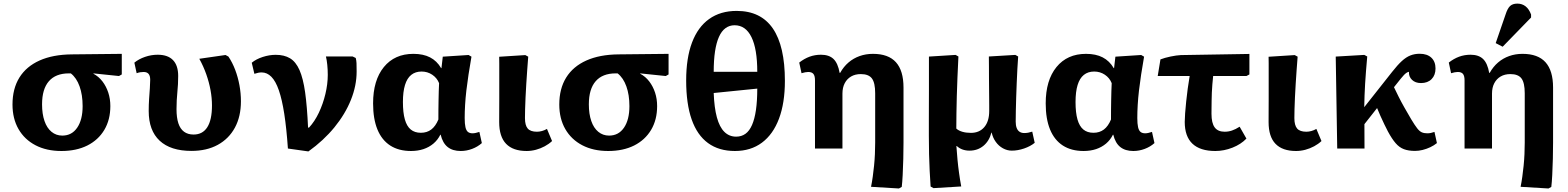

<svg xmlns="http://www.w3.org/2000/svg" viewBox="-20 -844 8912 1091"><path d="M329 14Q244.5 14 182 -18.5Q119.5 -51 85.2 -110.5Q51 -170 51 -250Q51 -340 90.2 -403.3Q129.5 -466.5 205 -500.3Q280.5 -534 387.5 -535L672 -538V-421L656 -412L511 -427V-425Q541 -409 562.3 -381.2Q583.5 -353.5 595.3 -317.7Q607 -282 607 -241Q607 -163.5 572.8 -106Q538.5 -48.5 476.3 -17.2Q414 14 329 14ZM334 -73.5Q388 -73.5 418.7 -118.5Q449.5 -163.5 449.5 -241Q449.5 -305 432.2 -353.2Q415 -401.5 382.5 -427H371Q296.5 -427 257.8 -382.5Q219 -338 219 -251Q219 -196.5 232.8 -156.5Q246.5 -116.5 272.8 -95Q299 -73.5 334 -73.5Z M1068 13.5Q949.5 13.5 887.2 -44.5Q825 -102.5 825 -213Q825 -248.5 827.2 -281.5Q829.5 -314.5 831.5 -342.7Q833.5 -371 833.5 -390.5Q833.5 -413.5 824.2 -424.2Q815 -435 796 -435Q786.5 -435 777 -433.5Q767.5 -432 756.5 -428L743.5 -488Q768.5 -508.5 804 -520.8Q839.5 -533 876 -533Q933.5 -533 963 -502.5Q992.5 -472 992.5 -412.5Q992.5 -388.5 991.3 -365.7Q990 -343 987.8 -320.5Q985.5 -298 984.3 -274.2Q983 -250.5 983 -224Q983 -175.5 993.5 -143.5Q1004 -111.5 1025.8 -95.5Q1047.5 -79.5 1080 -79.5Q1131.5 -79.5 1158 -121.3Q1184.5 -163 1184.5 -244.5Q1184.5 -287.5 1176.2 -332.3Q1168 -377 1152 -422.3Q1136 -467.5 1112.5 -510L1261.5 -531.5L1278 -522.5Q1300.5 -489 1316.3 -447.5Q1332 -406 1340.5 -360.3Q1349 -314.5 1349 -268.5Q1349 -182 1314.8 -118.8Q1280.5 -55.5 1217.5 -21Q1154.5 13.5 1068 13.5Z M1732.5 16.5 1616 0Q1608 -115 1595.3 -197Q1582.5 -279 1564.5 -331Q1546.5 -383 1522 -407.7Q1497.5 -432.5 1466.5 -432.5Q1448 -432.5 1425.5 -424.5L1410.5 -487.5Q1435 -508 1472.8 -520.3Q1510.5 -532.5 1547 -532.5Q1595 -532.5 1628 -512.8Q1661 -493 1681.8 -446Q1702.5 -399 1713.8 -319.3Q1725 -239.5 1730.5 -119H1736Q1768 -153.5 1791.8 -203.5Q1815.5 -253.5 1829 -310Q1842.5 -366.5 1842.5 -418.5Q1842.5 -448 1839.7 -475.5Q1837 -503 1832 -523H1984L2001.5 -514.5Q2005 -501 2005.8 -485Q2006.5 -469 2006.5 -437.5Q2006.5 -357.5 1974 -276.5Q1941.5 -195.5 1880.3 -120.5Q1819 -45.5 1732.5 16.5Z M2315.5 14Q2245.5 14 2197.5 -17Q2149.5 -48 2124.7 -108.2Q2100 -168.5 2100 -256.5Q2100 -388 2161.2 -463Q2222.5 -538 2329 -538Q2385 -538 2423.7 -518Q2462.5 -498 2486.5 -457H2488.5L2496 -522L2642.5 -531.5L2659 -522Q2649.5 -468.5 2642.3 -420.5Q2635 -372.5 2630 -329.5Q2625 -286.5 2622.8 -247.7Q2620.5 -209 2620.5 -173.5Q2620.5 -140.5 2624.8 -121.5Q2629 -102.5 2638.8 -94.5Q2648.5 -86.5 2665.5 -86.5Q2673.5 -86.5 2683.8 -88.8Q2694 -91 2704 -94.5L2718 -31Q2694.5 -10 2662.8 2Q2631 14 2598 14Q2552 14 2523.8 -8.5Q2495.5 -31 2484 -78.5H2482Q2467.5 -49 2443 -28.2Q2418.5 -7.5 2386.3 3.3Q2354 14 2315.5 14ZM2371.5 -89.5Q2406 -89.5 2430.5 -108Q2455 -126.5 2471 -165Q2471 -191 2471.2 -218.8Q2471.5 -246.5 2472 -274.3Q2472.5 -302 2473.2 -326.8Q2474 -351.5 2475 -371.5Q2463 -401.5 2436 -419.5Q2409 -437.5 2375.5 -437.5Q2340.5 -437.5 2316.8 -418.5Q2293 -399.5 2281.3 -361Q2269.5 -322.5 2269.5 -264.5Q2269.5 -204 2280.5 -165.3Q2291.5 -126.5 2314 -108Q2336.5 -89.5 2371.5 -89.5Z M2972.5 14Q2895 14 2855.8 -26.8Q2816.5 -67.5 2816.5 -150.5Q2816.5 -177 2816.7 -210.5Q2817 -244 2817 -281.2Q2817 -318.5 2817 -355.2Q2817 -392 2817 -425Q2817 -458 2817 -483.3Q2817 -508.5 2816.5 -521.5L2965 -531L2981.5 -522Q2978.5 -486 2975.8 -446.5Q2973 -407 2970.5 -367.3Q2968 -327.5 2966.3 -290.8Q2964.5 -254 2963.8 -224Q2963 -194 2963 -173Q2963 -131.5 2978.8 -113.5Q2994.5 -95.5 3031 -95.5Q3045 -95.5 3059.5 -99.5Q3074 -103.5 3088 -111.5L3117 -42.5Q3099 -25.5 3075.3 -12.8Q3051.5 0 3025.3 7Q2999 14 2972.5 14Z M3436 14Q3351.5 14 3289 -18.5Q3226.5 -51 3192.2 -110.5Q3158 -170 3158 -250Q3158 -340 3197.2 -403.3Q3236.5 -466.5 3312 -500.3Q3387.5 -534 3494.5 -535L3779 -538V-421L3763 -412L3618 -427V-425Q3648 -409 3669.3 -381.2Q3690.5 -353.5 3702.3 -317.7Q3714 -282 3714 -241Q3714 -163.5 3679.8 -106Q3645.5 -48.5 3583.3 -17.2Q3521 14 3436 14ZM3441 -73.5Q3495 -73.5 3525.7 -118.5Q3556.5 -163.5 3556.5 -241Q3556.5 -305 3539.2 -353.2Q3522 -401.5 3489.5 -427H3478Q3403.5 -427 3364.8 -382.5Q3326 -338 3326 -251Q3326 -196.5 3339.8 -156.5Q3353.5 -116.5 3379.8 -95Q3406 -73.5 3441 -73.5Z M4156 14Q4065 14 4003.3 -31Q3941.5 -76 3910.2 -165.3Q3879 -254.5 3879 -386.5Q3879 -514 3912.2 -602.2Q3945.5 -690.5 4009.7 -736.2Q4074 -782 4166 -782Q4303 -782 4371.5 -682.2Q4440 -582.5 4440 -384.5Q4440 -259 4406.5 -169.8Q4373 -80.5 4309.5 -33.3Q4246 14 4156 14ZM4163 -67.5Q4193.5 -67.5 4216 -83.8Q4238.5 -100 4253.2 -133.8Q4268 -167.5 4275.5 -219Q4283 -270.5 4283 -340.5L4035.5 -315.5Q4038.5 -232.5 4053.5 -177.2Q4068.5 -122 4096 -94.8Q4123.5 -67.5 4163 -67.5ZM4035.5 -436H4283Q4283 -566 4250 -633.2Q4217 -700.5 4154 -700.5Q4125 -700.5 4102.5 -684Q4080 -667.5 4065.3 -634.5Q4050.5 -601.5 4043 -552Q4035.5 -502.5 4035.5 -436Z M5088 227 4929.5 217.5Q4935 190.5 4939.2 160.2Q4943.5 130 4946.7 97.5Q4950 65 4951.5 31.7Q4953 -1.5 4953 -34V-314Q4953 -373.5 4934.5 -398.2Q4916 -423 4871.5 -423Q4839.5 -423 4816.3 -409.5Q4793 -396 4780 -371.2Q4767 -346.5 4767 -312V0H4611V-387.5Q4611 -413 4602 -424Q4593 -435 4572.5 -435Q4557.5 -435 4534.5 -428L4521.5 -488.5Q4549.5 -510.5 4580 -521.8Q4610.5 -533 4645 -533Q4691 -533 4716.3 -508.8Q4741.5 -484.5 4751 -430H4754Q4773.5 -465 4801.5 -489Q4829.5 -513 4864.8 -525.5Q4900 -538 4940.5 -538Q5028 -538 5071 -490.3Q5114 -442.5 5114 -346.5V-34Q5114 8 5112.8 57.7Q5111.5 107.5 5109.3 150.7Q5107 194 5104 218Z M5284.5 225 5268 216Q5265 172 5262.7 127Q5260.5 82 5259.2 32.7Q5258 -16.5 5258 -71.5Q5258 -84 5258 -108.5Q5258 -133 5258 -166.8Q5258 -200.5 5258.2 -242Q5258.5 -283.5 5258.5 -329.5Q5258.5 -375.5 5258.5 -424.5Q5258.5 -473.5 5258.5 -522.5L5410 -532L5426 -523Q5423 -459.5 5420.5 -403.2Q5418 -347 5416.8 -297Q5415.5 -247 5414.8 -201.3Q5414 -155.5 5414 -113.5Q5427 -101.5 5448.3 -95.3Q5469.5 -89 5497 -89Q5545.5 -89 5573.3 -122Q5601 -155 5601 -213.5Q5601 -225.5 5601 -244.5Q5601 -263.5 5600.7 -288Q5600.5 -312.5 5600.2 -341.3Q5600 -370 5599.7 -400.5Q5599.5 -431 5599.5 -462.3Q5599.5 -493.5 5599 -523L5749.5 -532L5765.5 -523Q5763 -491 5761 -452.3Q5759 -413.5 5757.3 -372.5Q5755.5 -331.5 5754.3 -291.5Q5753 -251.5 5752.3 -215.8Q5751.5 -180 5751.5 -153Q5751.5 -131.5 5757 -117Q5762.5 -102.5 5773.5 -95.3Q5784.5 -88 5800 -88Q5812 -88 5822.3 -90Q5832.5 -92 5845.5 -96L5859.5 -32.5Q5835 -12.5 5799.3 -0.3Q5763.5 12 5729.5 12Q5703 12 5679 -1.3Q5655 -14.5 5638.3 -37.8Q5621.5 -61 5615 -90.5H5613.5Q5601 -42.5 5568 -15.3Q5535 12 5489 12Q5467 12 5448.8 5.3Q5430.5 -1.5 5416.5 -14.5H5414.5Q5417 24.5 5420.8 63.5Q5424.5 102.5 5429.8 140.3Q5435 178 5442 215.5Z M6137.5 14Q6067.5 14 6019.5 -17Q5971.5 -48 5946.7 -108.2Q5922 -168.5 5922 -256.5Q5922 -388 5983.2 -463Q6044.5 -538 6151 -538Q6207 -538 6245.7 -518Q6284.5 -498 6308.5 -457H6310.5L6318 -522L6464.5 -531.5L6481 -522Q6471.5 -468.5 6464.3 -420.5Q6457 -372.5 6452 -329.5Q6447 -286.5 6444.8 -247.7Q6442.5 -209 6442.5 -173.5Q6442.5 -140.5 6446.8 -121.5Q6451 -102.5 6460.8 -94.5Q6470.5 -86.5 6487.5 -86.5Q6495.5 -86.5 6505.8 -88.8Q6516 -91 6526 -94.5L6540 -31Q6516.5 -10 6484.8 2Q6453 14 6420 14Q6374 14 6345.8 -8.5Q6317.5 -31 6306 -78.5H6304Q6289.5 -49 6265 -28.2Q6240.5 -7.5 6208.3 3.3Q6176 14 6137.5 14ZM6193.5 -89.5Q6228 -89.5 6252.5 -108Q6277 -126.5 6293 -165Q6293 -191 6293.2 -218.8Q6293.5 -246.5 6294 -274.3Q6294.5 -302 6295.2 -326.8Q6296 -351.5 6297 -371.5Q6285 -401.5 6258 -419.5Q6231 -437.5 6197.5 -437.5Q6162.5 -437.5 6138.8 -418.5Q6115 -399.5 6103.3 -361Q6091.5 -322.5 6091.5 -264.5Q6091.5 -204 6102.5 -165.3Q6113.5 -126.5 6136 -108Q6158.5 -89.5 6193.5 -89.5Z M6886 14Q6799.5 14 6755.7 -27.5Q6712 -69 6712 -151Q6712 -170 6714.2 -200.3Q6716.5 -230.5 6720.2 -266.7Q6724 -303 6729 -340.5Q6734 -378 6740 -412H6558.5L6574 -506.5Q6585.5 -511 6600.5 -515.3Q6615.5 -519.5 6631.5 -522.8Q6647.5 -526 6662.7 -528.3Q6678 -530.5 6690 -531L7079.5 -537.5V-421L7062.5 -412H6873.5Q6871 -389 6869 -365Q6867 -341 6866 -317.7Q6865 -294.5 6864.8 -272.5Q6864.5 -250.5 6864.3 -231.5Q6864 -212.5 6864 -197.5Q6864 -144.5 6882.3 -120Q6900.5 -95.5 6939 -95.5Q6960.5 -95.5 6980.5 -102.3Q7000.5 -109 7024 -124L7062.5 -56.5Q7031.5 -24 6983.3 -5Q6935 14 6886 14Z M7344.5 14Q7267 14 7227.8 -26.8Q7188.5 -67.5 7188.5 -150.5Q7188.5 -177 7188.7 -210.5Q7189 -244 7189 -281.2Q7189 -318.5 7189 -355.2Q7189 -392 7189 -425Q7189 -458 7189 -483.3Q7189 -508.5 7188.5 -521.5L7337 -531L7353.5 -522Q7350.5 -486 7347.8 -446.5Q7345 -407 7342.5 -367.3Q7340 -327.5 7338.3 -290.8Q7336.5 -254 7335.8 -224Q7335 -194 7335 -173Q7335 -131.5 7350.8 -113.5Q7366.5 -95.5 7403 -95.5Q7417 -95.5 7431.5 -99.5Q7446 -103.5 7460 -111.5L7489 -42.5Q7471 -25.5 7447.3 -12.8Q7423.5 0 7397.3 7Q7371 14 7344.5 14Z M8020.5 13.5Q7983.5 13.5 7957.5 3.7Q7931.5 -6 7910.5 -30.3Q7889.5 -54.5 7866.5 -97Q7858 -113 7846.8 -136.3Q7835.5 -159.5 7824.3 -184.7Q7813 -210 7805 -230L7733 -138.5L7733.5 0H7578.5L7570 -522.5L7732.5 -532L7749 -523Q7745 -478 7742 -440Q7739 -402 7737 -368.2Q7735 -334.5 7733.8 -301.8Q7732.5 -269 7732 -235L7890 -435Q7921 -474.5 7945.5 -497Q7970 -519.5 7994.3 -529Q8018.5 -538.5 8047 -538.5Q8089.5 -538.5 8113.3 -516.3Q8137 -494 8137 -455Q8137 -417 8114.8 -394.5Q8092.5 -372 8054.5 -372Q8022.5 -372 8003.5 -390.2Q7984.5 -408.5 7986 -436Q7979.5 -435 7972.5 -430.5Q7965.5 -426 7957.8 -418Q7950 -410 7940 -397.5L7901 -348.5Q7912.5 -324.5 7927 -295.3Q7941.5 -266 7959.8 -233.8Q7978 -201.5 7999 -166Q8019.5 -132 8032.8 -115Q8046 -98 8058.8 -92.3Q8071.5 -86.5 8090 -86.5Q8101.5 -86.5 8110.5 -88.5Q8119.5 -90.5 8131 -94.5L8145 -31Q8128.5 -17.5 8107.3 -7.5Q8086 2.5 8063.8 8Q8041.5 13.5 8020.5 13.5Z M8779 227 8620.5 217.5Q8626 190.5 8630.2 160.2Q8634.5 130 8637.7 97.5Q8641 65 8642.5 31.7Q8644 -1.5 8644 -34V-314Q8644 -373.5 8625.5 -398.2Q8607 -423 8562.5 -423Q8530.5 -423 8507.3 -409.5Q8484 -396 8471 -371.2Q8458 -346.5 8458 -312V0H8302V-387.5Q8302 -413 8293 -424Q8284 -435 8263.5 -435Q8248.5 -435 8225.5 -428L8212.5 -488.5Q8240.5 -510.5 8271 -521.8Q8301.5 -533 8336 -533Q8382 -533 8407.3 -508.8Q8432.5 -484.5 8442 -430H8445Q8464.5 -465 8492.5 -489Q8520.5 -513 8555.8 -525.5Q8591 -538 8631.5 -538Q8719 -538 8762 -490.3Q8805 -442.5 8805 -346.5V-34Q8805 8 8803.8 57.7Q8802.5 107.5 8800.3 150.7Q8798 194 8795 218ZM8518.5 -578.5 8479 -599 8535 -761.5Q8546 -796 8560.7 -809.8Q8575.5 -823.5 8602 -823.5Q8629 -823.5 8648.8 -808Q8668.5 -792.5 8680 -761.5V-744.5Z"/></svg>

Font: Literata Variable Black
Style: Regular
Weight: 900
Designer: Latin by Veronika Burian and Jose Scaglione. Greek by Irene Vlachou. Cyrillic by Vera Evstafieva.
Foundry: TypeTogether
Version: Version 3.021